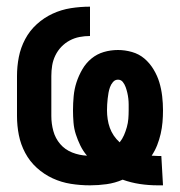

<svg xmlns="http://www.w3.org/2000/svg" viewBox="-20 -548 540 576"><path d="M453 8Q426 8 399.5 4Q373 0 348 -9Q325 1 300 4.5Q275 8 250 8Q221 8 192.5 3.5Q164 -1 138 -13Q112 -25 90.5 -44.5Q69 -64 55.5 -89.5Q42 -115 36.5 -143Q31 -171 31 -200V-320Q31 -349 36.5 -377Q42 -405 55.5 -430.5Q69 -456 90.5 -475.5Q112 -495 138 -507Q164 -519 192.5 -523.5Q221 -528 250 -528V-440Q234 -440 218.5 -437Q203 -434 189 -426.5Q175 -419 164 -407.5Q153 -396 146 -381.5Q139 -367 136.5 -351.5Q134 -336 134 -320V-200Q134 -177 140 -155Q146 -133 160.5 -116Q175 -99 196.5 -90.5Q218 -82 241 -81Q229 -95 221 -111.5Q213 -128 207.5 -145Q202 -162 200.5 -180.5Q199 -199 199 -217Q199 -238 201 -259.5Q203 -281 209.5 -301Q216 -321 227 -340Q238 -359 254.5 -372.5Q271 -386 291.5 -392Q312 -398 334 -398Q355 -398 376 -392Q397 -386 413 -372.5Q429 -359 440.5 -340Q452 -321 458 -301Q464 -281 466.5 -259.5Q469 -238 469 -217Q469 -199 467.5 -181.5Q466 -164 462 -146.5Q458 -129 451.5 -112.5Q445 -96 435 -81Q440 -81 445 -80.5Q450 -80 455 -80H464L469 8ZM339 -121Q347 -131 352 -142.5Q357 -154 360.5 -166.5Q364 -179 365 -191.5Q366 -204 366 -217Q366 -226 366 -234.5Q366 -243 365 -252Q364 -261 362 -269.5Q360 -278 357 -286.5Q354 -295 348.5 -302Q343 -309 334 -309Q325 -309 319 -302Q313 -295 310 -286.5Q307 -278 305.5 -269.5Q304 -261 303 -252Q302 -243 301.5 -234.5Q301 -226 301 -217Q301 -204 303 -190.5Q305 -177 309.5 -164.5Q314 -152 321.5 -141Q329 -130 339 -121Z"/></svg>

Font: Iosevka Custom
Style: Bold
Weight: 700
Monospace: yes
Designer: Belleve Invis
Foundry: Belleve Invis
Version: Version 30.3.3; ttfautohint (v1.8.3)